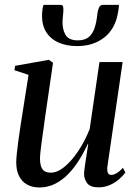

<svg xmlns="http://www.w3.org/2000/svg" viewBox="-20 -774 573 804"><path d="M145.5 11Q114.5 11 92.8 -1.5Q71 -14 59.5 -37.5Q48 -61 48 -94.5Q48 -107.5 50.5 -132.2Q53 -157 57 -185.8Q61 -214.5 64.8 -239.2Q68.5 -264 70.5 -276.5L99.5 -460.5L40.5 -480L43.5 -498.5L184.5 -523.5L202 -511L168 -277.5Q166 -260.5 162.5 -236.5Q159 -212.5 155.5 -187.5Q152 -162.5 149.8 -141.8Q147.5 -121 147.5 -110.5Q147.5 -90 152.2 -76.5Q157 -63 167 -57Q177 -51 193 -51Q220 -51 249.8 -75.2Q279.5 -99.5 307.2 -140.8Q335 -182 355.5 -233.5L396.5 -514H493.5L430 -78.5Q427.5 -61.5 431.2 -51.5Q435 -41.5 446 -41.5Q455.5 -41.5 468.2 -48.8Q481 -56 494.5 -71.5L505 -52Q495.5 -38 478.8 -23.5Q462 -9 440 0.8Q418 10.5 392 10.5Q357.5 10.5 344.5 -7.5Q331.5 -25.5 332 -48Q332 -52 333.8 -66.2Q335.5 -80.5 338.5 -99.8Q341.5 -119 344.5 -138.5Q347.5 -158 349.5 -172H348Q331 -135 310 -101.8Q289 -68.5 263.8 -43.2Q238.5 -18 209 -3.5Q179.5 11 145.5 11ZM233.5 -753.5Q243 -753.5 244.5 -744.8Q246 -736 245 -723Q244.5 -716 243.5 -706.2Q242.5 -696.5 242 -689.5Q240 -654 253.5 -629.5Q267 -605 305.5 -605Q336 -605 352.5 -619.5Q369 -634 376.8 -658.8Q384.5 -683.5 387.5 -714Q389 -729.5 394.2 -741.5Q399.5 -753.5 410.5 -753.5H478Q478 -749 477.5 -743Q477 -737 474.5 -723.5Q463.5 -654 417.2 -617.5Q371 -581 302.5 -581Q258 -581 223.8 -596.5Q189.5 -612 171.5 -643Q153.5 -674 156.5 -721.5Q157 -729.5 158.2 -737.5Q159.5 -745.5 162 -753.5Z"/></svg>

Font: Merriweather 120pt
Style: Italic
Weight: 400
Italic angle: -7.8°
Version: Version 2.101